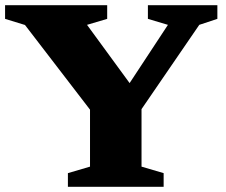

<svg xmlns="http://www.w3.org/2000/svg" viewBox="-20 -718 868 738"><path d="M76 -622 -0.5 -645.5V-698H392V-645.5L314.5 -622.5L509 -356.5L449.5 -355L625.5 -622.5L548.5 -645.5V-698H815.5V-645.5L746 -622.5L524 -298.5V-77.5L609 -52.5V0H241V-52.5L326 -77.5V-296.5Z"/></svg>

Font: Newsreader 9pt
Style: Bold
Weight: 700
Designer: Hugues Gentile
Foundry: Production Type
Version: Version 1.003